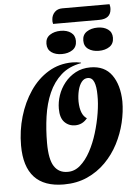

<svg xmlns="http://www.w3.org/2000/svg" viewBox="-66 -1076 807 1147"><g transform="rotate(-5 337.5 -502.5)"><path d="M270 22Q35 22 35 -232Q35 -321 59.5 -404.5Q84 -488 129.5 -555Q175 -622 239.5 -661Q304 -700 383 -700Q397 -700 409 -698.5Q421 -697 435 -694V-691Q362 -678 315 -636Q268 -594 240.5 -531.5Q213 -469 202 -392Q191 -315 191 -233Q191 -135 218.5 -93Q246 -51 298 -51Q340 -50 374.5 -80Q409 -110 435.5 -159Q462 -208 480 -267Q498 -326 507.5 -385Q517 -444 516 -492Q516 -543 504.5 -571Q493 -599 467 -599Q445 -599 430 -580Q415 -561 407.5 -530Q400 -499 400 -463Q402 -384 441 -360Q412 -324 368 -324Q330 -324 304.5 -350Q279 -376 279 -431Q279 -471 292.5 -511Q306 -551 333 -585Q360 -619 399 -640Q438 -661 488 -661Q573 -661 616 -601Q659 -541 661 -442Q661 -380 645.5 -315Q630 -250 599 -190Q568 -130 520.5 -82Q473 -34 410.5 -6Q348 22 270 22ZM289 -939Q285 -953 287 -967Q289 -992 306 -1009.5Q323 -1027 352 -1027H635Q637 -1020 638 -1012Q639 -1004 638 -995Q633 -939 566 -939ZM326 -755Q288 -755 263.5 -772.5Q239 -790 239 -824Q239 -859 265.5 -876.5Q292 -894 330 -894Q368 -894 392 -876.5Q416 -859 416 -826Q416 -790 390 -772.5Q364 -755 326 -755ZM548 -755Q510 -755 485 -772.5Q460 -790 460 -824Q460 -859 486.5 -876.5Q513 -894 552 -894Q589 -894 613.5 -876.5Q638 -859 638 -826Q638 -790 612 -772.5Q586 -755 548 -755Z"/></g></svg>

Font: Sansita Swashed SemiBold
Style: Regular
Weight: 600
Designer: Pablo Cosgaya
Foundry: Omnibus-Type
Version: Version 1.003; ttfautohint (v1.8.3)